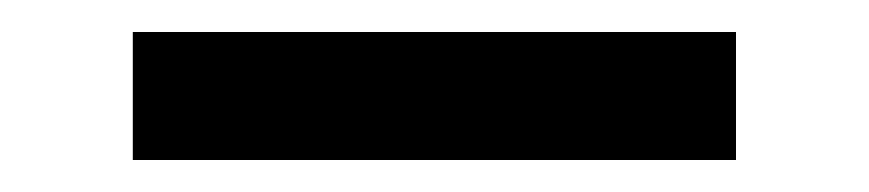

<svg xmlns="http://www.w3.org/2000/svg" viewBox="-20 -20 543 120"><path d="M63 80V0H440V80Z"/></svg>

Font: YasnoRaleway Medium
Style: Regular
Weight: 500
Designer: Matt McInerney, Pablo Impallari, Rodrigo Fuenzalida
Foundry: Matt McInerney, Pablo Impallari, Rodrigo Fuenzalida
Version: Version 4.026